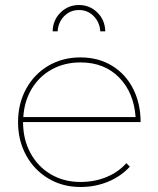

<svg xmlns="http://www.w3.org/2000/svg" viewBox="-20 -746 629 766"><path d="M484 -95 498 -81Q462 -42 411 -21Q360 0 301 0Q230 0 173.5 -33.5Q117 -67 84.5 -126Q52 -185 52 -259Q52 -333 84.5 -392Q117 -451 173.5 -484Q230 -517 301 -517Q372 -517 426.5 -484Q481 -451 511 -392Q541 -333 541 -259H72Q72 -190 101.5 -135.5Q131 -81 183 -50.5Q235 -20 301 -20Q357 -20 404.5 -39.5Q452 -59 484 -95ZM73 -279H521Q514 -377 455 -437Q396 -497 301 -497Q238 -497 187.5 -469.5Q137 -442 107 -392.5Q77 -343 73 -279ZM190 -621Q191 -666 221.5 -696Q252 -726 295 -726Q338 -726 368.5 -696Q399 -666 400 -621H380Q378 -657 354 -681.5Q330 -706 295 -706Q260 -706 236 -681.5Q212 -657 210 -621Z"/></svg>

Font: Montserrat-Arabic Thin
Style: Regular
Weight: 250
Designer: Mohamed Gaber
Foundry: Kief Type Foundry
Version: Version 5.008